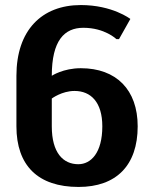

<svg xmlns="http://www.w3.org/2000/svg" viewBox="-20 -730 600 760"><path d="M275 -370C340 -370 385 -325 385 -230C385 -125 340 -80 290 -80C230 -80 185 -125 185 -230V-340C185 -340 225 -370 275 -370ZM310 -620C395 -620 441 -575 441 -575H451L496 -655C496 -655 425 -710 300 -710C145 -710 45 -610 45 -430V-230C45 -75 130 10 291 10C440 10 525 -75 525 -230C525 -375 440 -460 300 -460C230 -460 185 -430 185 -430C185 -570 235 -620 310 -620Z"/></svg>

Font: Scada
Style: Bold
Weight: 700
Designer: Jovanny Lemonad
Foundry: Jovanny Lemonad
Version: Version 3.005